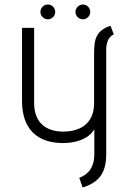

<svg xmlns="http://www.w3.org/2000/svg" viewBox="-20 -625 560 855"><path d="M348 210C424 186 453 142 453 61V-402C453 -434 462 -461 487 -472L472 -510C395 -486 399 -431 399 -363V-166C399 -75 338 -39 261 -39C186 -39 132 -78 132 -166V-501H78V-176C78 -51 145 12 261 12C313 12 372 -3 400 -49V63C400 115 378 150 333 167ZM193 -539C211 -539 226 -554 226 -572C226 -590 211 -605 193 -605C175 -605 160 -590 160 -572C160 -554 175 -539 193 -539ZM349 -539C367 -539 382 -554 382 -572C382 -590 367 -605 349 -605C331 -605 316 -590 316 -572C316 -554 331 -539 349 -539Z"/></svg>

Font: Advent Pro
Style: Regular
Weight: 400
Designer: Andreas Kalpakidis
Foundry: Andreas Kalpakidis
Version: Version 2.002 2008